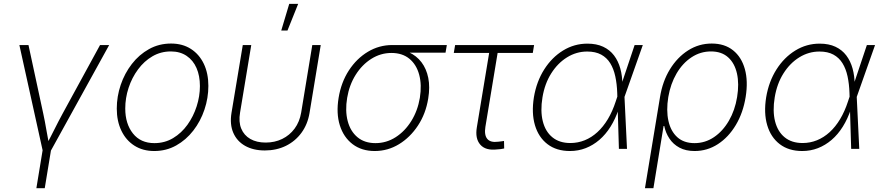

<svg xmlns="http://www.w3.org/2000/svg" viewBox="-20 -773 4569 997"><path d="M202.1 11.2 80.6 -539.1H127.9L204.6 -183.1Q213.4 -142.6 220.2 -101.8Q227.1 -61 234.9 -21.5H221.2Q242.7 -61 262.9 -101.8Q283.2 -142.6 305.2 -183.1L499.5 -539.1H546.9L243.2 11.2ZM168.9 204.1 203.1 -3.9H246.6L212.4 204.1Z M780.8 11.2Q721.7 11.2 678 -16.6Q634.3 -44.4 610.4 -94.2Q586.4 -144 586.4 -209Q586.4 -272 606.7 -332Q627 -392.1 664.6 -440.7Q702.1 -489.3 753.9 -518.1Q805.7 -546.9 868.2 -546.9Q927.7 -546.9 971.2 -519Q1014.6 -491.2 1038.3 -441.7Q1062 -392.1 1062 -327.1Q1062 -264.2 1041.7 -203.9Q1021.5 -143.6 983.9 -95Q946.3 -46.4 894.8 -17.6Q843.3 11.2 780.8 11.2ZM781.7 -29.8Q835.4 -29.8 878.9 -55.9Q922.4 -82 953.4 -125.2Q984.4 -168.5 1001.2 -220.9Q1018.1 -273.4 1018.1 -326.2Q1018.1 -379.4 1000.5 -419.7Q982.9 -460 949 -482.9Q915 -505.9 867.2 -505.9Q814.9 -505.9 771.7 -480.7Q728.5 -455.6 696.8 -412.6Q665 -369.6 647.7 -316.9Q630.4 -264.2 630.4 -209.5Q630.4 -130.4 670.2 -80.1Q710 -29.8 781.7 -29.8Z M1355 8.3Q1295.4 8.3 1252.9 -15.6Q1210.4 -39.6 1191.4 -83.5Q1172.4 -127.4 1182.1 -187L1240.7 -539.1H1284.7L1226.6 -188.5Q1218.3 -140.1 1232.7 -105.2Q1247.1 -70.3 1279.8 -51.5Q1312.5 -32.7 1359.4 -32.7Q1406.7 -32.7 1445.3 -51.5Q1483.9 -70.3 1509.8 -105.2Q1535.6 -140.1 1543.9 -188.5L1601.6 -539.1H1645.5L1587.4 -187Q1577.6 -127.4 1545.4 -83.5Q1513.2 -39.6 1464.4 -15.6Q1415.5 8.3 1355 8.3ZM1440.4 -614.3 1481.9 -752.9H1528.3L1472.7 -614.3Z M1925.8 11.2Q1857.9 11.2 1811 -24.4Q1764.2 -60.1 1744.6 -122.3Q1725.1 -184.6 1738.3 -265.1Q1751.5 -345.7 1791.7 -407.5Q1832 -469.2 1890.4 -504.2Q1948.7 -539.1 2016.6 -539.1H2300.3L2293.5 -499.5H2071.8L2012.7 -498Q1956.5 -498 1908.2 -467.5Q1859.9 -437 1826.9 -384.5Q1793.9 -332 1782.7 -265.1Q1771.5 -198.2 1785.4 -144.8Q1799.3 -91.3 1836.2 -60.5Q1873 -29.8 1929.7 -29.8Q1986.3 -29.8 2034.4 -60.5Q2082.5 -91.3 2115.7 -144.5Q2148.9 -197.8 2160.2 -265.1Q2170.9 -332.5 2156.7 -385Q2142.6 -437.5 2106 -467.8Q2069.3 -498 2012.7 -498L2013.7 -519.5Q2064 -519.5 2103.5 -501.5Q2143.1 -483.4 2168.7 -449.7Q2194.3 -416 2203.9 -368.4Q2213.4 -320.8 2203.6 -261.2Q2190.9 -182.6 2150.4 -121.1Q2109.9 -59.6 2051.8 -24.2Q1993.7 11.2 1925.8 11.2Z M2561 2.9Q2501.5 9.8 2473.9 -22Q2446.3 -53.7 2456.1 -111.8L2520 -498H2336.4L2343.3 -539.1H2753.4L2746.6 -498H2564L2500.5 -114.3Q2493.7 -71.8 2510.3 -51.8Q2526.9 -31.7 2566.9 -37.1Q2573.7 -37.6 2581.5 -38.8Q2589.4 -40 2597.2 -41L2598.1 -2Q2589.8 0 2580.3 1.2Q2570.8 2.4 2561 2.9Z M2939.5 11.2Q2869.6 11.2 2823 -24.4Q2776.4 -60.1 2757.8 -123Q2739.3 -186 2752.4 -268.1Q2766.1 -349.6 2805.9 -412.4Q2845.7 -475.1 2903.8 -510.7Q2961.9 -546.4 3030.3 -546.4Q3077.6 -546.4 3112.1 -530.3Q3146.5 -514.2 3168.5 -485.1Q3190.4 -456.1 3201.2 -417Q3211.9 -377.9 3211.9 -332H3226.1L3222.7 -271.5L3235.8 0H3193.8L3185.1 -290Q3183.6 -336.9 3175 -376.5Q3166.5 -416 3148.7 -444.8Q3130.9 -473.6 3101.6 -489.5Q3072.3 -505.4 3029.3 -505.4Q2973.1 -505.4 2924.6 -475.3Q2876 -445.3 2842.3 -391.8Q2808.6 -338.4 2796.9 -267.6Q2785.2 -196.8 2798.6 -143.3Q2812 -89.8 2848.4 -60.1Q2884.8 -30.3 2941.4 -30.3Q2981 -30.3 3016.4 -44.7Q3051.8 -59.1 3082 -86.7Q3112.3 -114.3 3136.5 -154.5Q3160.6 -194.8 3177.2 -246.1L3275.4 -539.1H3317.9L3222.2 -268.1L3206.1 -207H3192.9Q3175.8 -155.8 3150.4 -115.2Q3125 -74.7 3092.3 -46.6Q3059.6 -18.6 3021.2 -3.7Q2982.9 11.2 2939.5 11.2Z M3329.1 204.1 3407.2 -268.6Q3420.4 -350.6 3458.7 -413.1Q3497.1 -475.6 3553 -511.2Q3608.9 -546.9 3675.8 -546.9Q3742.7 -546.9 3786.6 -511.7Q3830.6 -476.6 3847.9 -414.1Q3865.2 -351.6 3852.1 -270Q3838.9 -187.5 3801 -124Q3763.2 -60.5 3708 -24.7Q3652.8 11.2 3586.9 11.2Q3541 11.2 3508.3 -6.3Q3475.6 -23.9 3456.1 -53.5Q3436.5 -83 3429.2 -118.7H3425.8L3373 204.1ZM3586.4 -29.8Q3641.6 -29.8 3687.5 -60.8Q3733.4 -91.8 3764.9 -146Q3796.4 -200.2 3807.6 -269Q3818.8 -337.4 3806.9 -391.1Q3794.9 -444.8 3761 -475.3Q3727.1 -505.9 3671.9 -505.9Q3616.7 -505.9 3570.6 -475.3Q3524.4 -444.8 3493.2 -391.4Q3461.9 -337.9 3450.2 -269Q3439 -199.7 3450.9 -145.5Q3462.9 -91.3 3497.1 -60.5Q3531.2 -29.8 3586.4 -29.8Z M4145.5 11.2Q4075.7 11.2 4029.1 -24.4Q3982.4 -60.1 3963.9 -123Q3945.3 -186 3958.5 -268.1Q3972.2 -349.6 4012 -412.4Q4051.8 -475.1 4109.9 -510.7Q4168 -546.4 4236.3 -546.4Q4283.7 -546.4 4318.1 -530.3Q4352.5 -514.2 4374.5 -485.1Q4396.5 -456.1 4407.2 -417Q4418 -377.9 4418 -332H4432.1L4428.7 -271.5L4441.9 0H4399.9L4391.1 -290Q4389.6 -336.9 4381.1 -376.5Q4372.6 -416 4354.7 -444.8Q4336.9 -473.6 4307.6 -489.5Q4278.3 -505.4 4235.4 -505.4Q4179.2 -505.4 4130.6 -475.3Q4082 -445.3 4048.3 -391.8Q4014.6 -338.4 4002.9 -267.6Q3991.2 -196.8 4004.6 -143.3Q4018.1 -89.8 4054.4 -60.1Q4090.8 -30.3 4147.5 -30.3Q4187 -30.3 4222.4 -44.7Q4257.8 -59.1 4288.1 -86.7Q4318.4 -114.3 4342.5 -154.5Q4366.7 -194.8 4383.3 -246.1L4481.4 -539.1H4523.9L4428.2 -268.1L4412.1 -207H4398.9Q4381.8 -155.8 4356.4 -115.2Q4331.1 -74.7 4298.3 -46.6Q4265.6 -18.6 4227.3 -3.7Q4189 11.2 4145.5 11.2Z"/></svg>

Font: Inter 18pt ExtraLight
Style: Italic
Weight: 250
Italic angle: -9.3988°
Designer: Rasmus Andersson
Foundry: rsms
Version: Version 4.001;git-66647c0bb